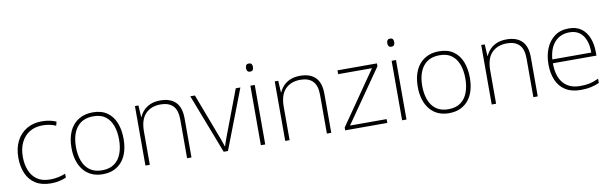

<svg xmlns="http://www.w3.org/2000/svg" viewBox="-47 -1199 5360 1684"><g transform="rotate(-10 2633.0 -357.0)"><path d="M302 10Q220 10 166 -24Q112 -58 85 -119.5Q58 -181 58 -262Q58 -346 90 -408.5Q122 -471 179.5 -505.5Q237 -540 316 -540Q353 -540 384.5 -533.5Q416 -527 443 -515L434 -480Q405 -493 375 -498.5Q345 -504 316 -504Q248 -504 199.5 -474Q151 -444 124.5 -389.5Q98 -335 98 -262Q98 -195 119.5 -141Q141 -87 185.5 -56Q230 -25 301 -25Q339 -25 374 -32.5Q409 -40 438 -52V-17Q413 -6 378.5 2Q344 10 302 10Z M996 -265Q996 -205 982 -155Q968 -105 938.5 -68Q909 -31 865.5 -10.5Q822 10 763 10Q707 10 664 -10Q621 -30 591.5 -67Q562 -104 547 -154Q532 -204 532 -265Q532 -350 560 -411.5Q588 -473 641.5 -506.5Q695 -540 768 -540Q847 -540 897.5 -504Q948 -468 972 -406Q996 -344 996 -265ZM572 -265Q572 -194 593 -139.5Q614 -85 656.5 -55Q699 -25 763 -25Q830 -25 872.5 -55.5Q915 -86 935.5 -140.5Q956 -195 956 -265Q956 -333 937 -387Q918 -441 877 -473Q836 -505 768 -505Q672 -505 622 -441.5Q572 -378 572 -265Z M1371 -540Q1459 -540 1506.5 -493Q1554 -446 1554 -347V0H1515V-345Q1515 -428 1477 -466.5Q1439 -505 1368 -505Q1282 -505 1232.5 -453.5Q1183 -402 1183 -297V0H1144V-530H1175L1181 -426H1184Q1197 -457 1221 -482.5Q1245 -508 1282 -524Q1319 -540 1371 -540Z M1841 0 1637 -530H1678L1820 -155Q1829 -133 1835.5 -114Q1842 -95 1848 -78.5Q1854 -62 1859 -45H1861Q1867 -62 1872.5 -79Q1878 -96 1885 -115Q1892 -134 1900 -155L2042 -530H2083L1879 0Z M2211 -530V0H2172V-530ZM2191 -724Q2210 -724 2216.5 -714Q2223 -704 2223 -688Q2223 -672 2216.5 -662Q2210 -652 2191 -652Q2175 -652 2168 -662Q2161 -672 2161 -688Q2161 -704 2168 -714Q2175 -724 2191 -724Z M2616 -540Q2704 -540 2751.5 -493Q2799 -446 2799 -347V0H2760V-345Q2760 -428 2722 -466.5Q2684 -505 2613 -505Q2527 -505 2477.5 -453.5Q2428 -402 2428 -297V0H2389V-530H2420L2426 -426H2429Q2442 -457 2466 -482.5Q2490 -508 2527 -524Q2564 -540 2616 -540Z M3298 0H2923V-25L3249 -496H2948V-530H3299V-504L2972 -34H3298Z M3469 -530V0H3430V-530ZM3449 -724Q3468 -724 3474.5 -714Q3481 -704 3481 -688Q3481 -672 3474.5 -662Q3468 -652 3449 -652Q3433 -652 3426 -662Q3419 -672 3419 -688Q3419 -704 3426 -714Q3433 -724 3449 -724Z M4080 -265Q4080 -205 4066 -155Q4052 -105 4022.5 -68Q3993 -31 3949.5 -10.5Q3906 10 3847 10Q3791 10 3748 -10Q3705 -30 3675.5 -67Q3646 -104 3631 -154Q3616 -204 3616 -265Q3616 -350 3644 -411.5Q3672 -473 3725.5 -506.5Q3779 -540 3852 -540Q3931 -540 3981.5 -504Q4032 -468 4056 -406Q4080 -344 4080 -265ZM3656 -265Q3656 -194 3677 -139.5Q3698 -85 3740.5 -55Q3783 -25 3847 -25Q3914 -25 3956.5 -55.5Q3999 -86 4019.5 -140.5Q4040 -195 4040 -265Q4040 -333 4021 -387Q4002 -441 3961 -473Q3920 -505 3852 -505Q3756 -505 3706 -441.5Q3656 -378 3656 -265Z M4455 -540Q4543 -540 4590.5 -493Q4638 -446 4638 -347V0H4599V-345Q4599 -428 4561 -466.5Q4523 -505 4452 -505Q4366 -505 4316.5 -453.5Q4267 -402 4267 -297V0H4228V-530H4259L4265 -426H4268Q4281 -457 4305 -482.5Q4329 -508 4366 -524Q4403 -540 4455 -540Z M5009 -540Q5077 -540 5120.5 -507.5Q5164 -475 5185.5 -419.5Q5207 -364 5207 -294V-263H4819Q4819 -148 4871 -86.5Q4923 -25 5021 -25Q5070 -25 5105.5 -32.5Q5141 -40 5186 -61V-23Q5147 -6 5108.5 2Q5070 10 5020 10Q4939 10 4885 -24Q4831 -58 4805 -119.5Q4779 -181 4779 -260Q4779 -338 4805 -401Q4831 -464 4882 -502Q4933 -540 5009 -540ZM5009 -505Q4929 -505 4879 -452Q4829 -399 4820 -297H5167Q5168 -359 5150.5 -406Q5133 -453 5098 -479Q5063 -505 5009 -505Z"/></g></svg>

Font: Noto Sans Khmer ExtraLight
Style: Regular
Weight: 250
Version: Version 2.003